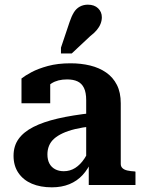

<svg xmlns="http://www.w3.org/2000/svg" viewBox="-20 -792 612 822"><path d="M373 -308 372 -251Q333 -247 302 -239.5Q271 -232 248.5 -221.5Q226 -211 211.5 -198Q197 -185 190 -168Q183 -151 183 -131Q183 -108 191.5 -92Q200 -76 216 -67.5Q232 -59 253 -59Q280 -59 302 -73Q324 -87 341 -112.5Q358 -138 371 -173L372 -103Q357 -68 333.5 -42.5Q310 -17 277 -3.5Q244 10 202 10Q153 10 116.5 -5.5Q80 -21 59 -51.5Q38 -82 38 -125Q38 -167 59.5 -197Q81 -227 123 -248.5Q165 -270 227.5 -284.5Q290 -299 373 -308ZM360 0V-101H349V-363Q349 -396 339.5 -415.5Q330 -435 312 -443.5Q294 -452 267 -452Q227 -452 200.5 -435Q174 -418 159 -394Q153 -404 153 -413.5Q153 -423 158.5 -431.5Q164 -440 173.5 -446Q183 -452 195 -455V-350H72V-456Q87 -468 115 -483Q143 -498 185 -509.5Q227 -521 282 -521Q327 -521 366 -511.5Q405 -502 434.5 -481.5Q464 -461 480.5 -428.5Q497 -396 497 -350V-90Q497 -79 504.5 -72Q512 -65 525.5 -62Q539 -59 557 -58L560 -57V0ZM278 -698Q286 -722 296 -738.5Q306 -755 321.5 -763.5Q337 -772 356 -772Q384 -772 400 -756.5Q416 -741 416 -718Q416 -704 410.5 -690Q405 -676 394 -663Q383 -650 366 -637L287 -563H241V-588Z"/></svg>

Font: Roboto Serif 28pt SemiBold
Style: Regular
Weight: 600
Designer: Greg Gazdowicz
Foundry: Commercial Type
Version: Version 1.008